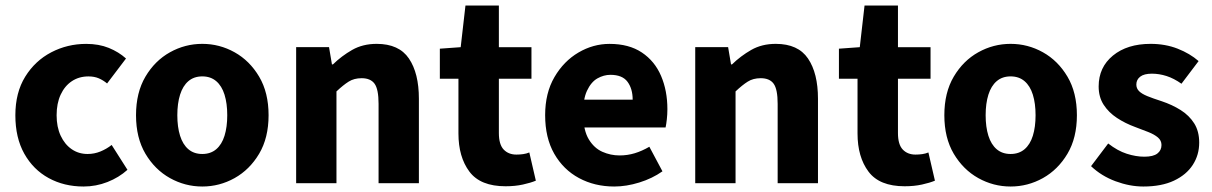

<svg xmlns="http://www.w3.org/2000/svg" viewBox="-20 -668 4420 700"><path d="M284.5 12Q213.7 12 157.4 -18.8Q101.2 -49.6 68.6 -107.6Q36 -165.7 36 -247.8Q36 -330.4 71.9 -388.4Q107.9 -446.5 166.9 -477.3Q225.9 -508 294.3 -508Q340.2 -508 376.5 -493.4Q412.8 -478.7 439.4 -454.7L370.4 -363.7Q356.6 -375.3 340.3 -382.4Q324 -389.4 302.5 -389.4Q268 -389.4 241.9 -372Q215.8 -354.6 201.1 -322.8Q186.4 -291.1 186.4 -247.8Q186.4 -205 201.2 -173.2Q216 -141.5 241.3 -124.1Q266.6 -106.6 299.4 -106.6Q323.9 -106.6 346.1 -115.7Q368.2 -124.7 387.1 -139.5L444.7 -48.9Q413.7 -20.9 371.8 -4.4Q329.9 12 284.5 12Z M717.5 12Q654.8 12 599.7 -18.7Q544.6 -49.5 510.2 -107.5Q475.9 -165.6 475.9 -247.9Q475.9 -330.4 510.2 -388.5Q544.6 -446.7 599.7 -477.4Q654.8 -508.1 717.5 -508.1Q780.3 -508.1 835.3 -477.4Q890.3 -446.7 924.8 -388.5Q959.2 -330.4 959.2 -247.9Q959.2 -165.6 924.8 -107.5Q890.3 -49.5 835.3 -18.7Q780.3 12 717.5 12ZM717.5 -106.6Q747.9 -106.6 768.3 -123.9Q788.7 -141.2 798.6 -173.1Q808.5 -205 808.5 -247.9Q808.5 -290.8 798.6 -322.8Q788.7 -354.7 768.3 -372.1Q747.9 -389.5 717.5 -389.5Q687.1 -389.5 666.8 -372.1Q646.5 -354.7 636.5 -322.8Q626.5 -290.8 626.5 -247.9Q626.5 -205 636.5 -173.1Q646.5 -141.2 666.8 -123.9Q687.1 -106.6 717.5 -106.6Z M1059.7 0V-496.1H1179.6L1190.2 -433.3H1193.9Q1225.3 -463.9 1263.9 -486Q1302.6 -508.1 1353.3 -508.1Q1434.7 -508.1 1470.9 -454.6Q1507.2 -401 1507.2 -308V0H1360.2V-289.2Q1360.2 -342.8 1345.5 -362.9Q1330.9 -382.9 1298.5 -382.9Q1270.8 -382.9 1251.1 -370.4Q1231.4 -358 1206.7 -334.7V0Z M1823.1 11.1Q1731.4 11.1 1691.4 -42.3Q1651.4 -95.7 1651.4 -181.4V-381H1583.6V-490.5L1659.6 -496L1677 -647.8H1798.8V-496H1917.6V-381H1798.8V-183.1Q1798.8 -141.2 1816.3 -122.8Q1833.9 -104.4 1862.7 -104.4Q1875.2 -104.4 1887.3 -106.1Q1899.5 -107.8 1909.8 -112.2L1933.6 -9.3Q1914.6 -1.4 1886.4 4.8Q1858.1 11.1 1823.1 11.1Z M2219.4 12Q2148.1 12 2090.9 -18.8Q2033.8 -49.6 2000.6 -107.6Q1967.5 -165.7 1967.5 -248.2Q1967.5 -328.8 2001.4 -386.9Q2035.2 -444.9 2088.9 -476.5Q2142.6 -508 2202.2 -508Q2273.2 -508 2320.1 -476.6Q2367.1 -445.2 2390.1 -391.3Q2413.2 -337.4 2413.2 -270Q2413.2 -250.6 2411.1 -232.6Q2409.1 -214.5 2406.6 -203.3H2081.5L2080.4 -304.7H2286.6Q2286.6 -344.3 2267.9 -369.7Q2249.2 -395.2 2205.4 -395.2Q2181.3 -395.2 2158.1 -382.2Q2135 -369.1 2120 -337Q2105 -305 2106.2 -248.2Q2107.3 -191.9 2126.7 -159.9Q2146.2 -127.9 2176.1 -114.6Q2206 -101.3 2239 -101.3Q2267.6 -101.3 2294.4 -109.4Q2321.2 -117.6 2347.4 -133L2395.2 -43.4Q2357.8 -17.1 2310.7 -2.6Q2263.6 12 2219.4 12Z M2514.7 0V-496.1H2634.6L2645.2 -433.3H2648.9Q2680.3 -463.9 2718.9 -486Q2757.6 -508.1 2808.3 -508.1Q2889.7 -508.1 2925.9 -454.6Q2962.2 -401 2962.2 -308V0H2815.2V-289.2Q2815.2 -342.8 2800.5 -362.9Q2785.9 -382.9 2753.5 -382.9Q2725.8 -382.9 2706.1 -370.4Q2686.4 -358 2661.7 -334.7V0Z M3278.1 11.1Q3186.4 11.1 3146.4 -42.3Q3106.4 -95.7 3106.4 -181.4V-381H3038.6V-490.5L3114.6 -496L3132 -647.8H3253.8V-496H3372.6V-381H3253.8V-183.1Q3253.8 -141.2 3271.3 -122.8Q3288.9 -104.4 3317.7 -104.4Q3330.2 -104.4 3342.3 -106.1Q3354.5 -107.8 3364.8 -112.2L3388.6 -9.3Q3369.6 -1.4 3341.4 4.8Q3313.1 11.1 3278.1 11.1Z M3664.5 12Q3601.8 12 3546.7 -18.7Q3491.6 -49.5 3457.2 -107.5Q3422.9 -165.6 3422.9 -247.9Q3422.9 -330.4 3457.2 -388.5Q3491.6 -446.7 3546.7 -477.4Q3601.8 -508.1 3664.5 -508.1Q3727.3 -508.1 3782.3 -477.4Q3837.3 -446.7 3871.8 -388.5Q3906.2 -330.4 3906.2 -247.9Q3906.2 -165.6 3871.8 -107.5Q3837.3 -49.5 3782.3 -18.7Q3727.3 12 3664.5 12ZM3664.5 -106.6Q3694.9 -106.6 3715.3 -123.9Q3735.7 -141.2 3745.6 -173.1Q3755.5 -205 3755.5 -247.9Q3755.5 -290.8 3745.6 -322.8Q3735.7 -354.7 3715.3 -372.1Q3694.9 -389.5 3664.5 -389.5Q3634.1 -389.5 3613.8 -372.1Q3593.5 -354.7 3583.5 -322.8Q3573.5 -290.8 3573.5 -247.9Q3573.5 -205 3583.5 -173.1Q3593.5 -141.2 3613.8 -123.9Q3634.1 -106.6 3664.5 -106.6Z M4148.3 12Q4098.7 12 4047 -7.2Q3995.2 -26.5 3957.8 -62.2L4020.3 -144.9Q4054.4 -118.2 4087.9 -107.5Q4121.3 -96.7 4151.9 -96.7Q4184.8 -96.7 4199.7 -108.4Q4214.6 -120 4214.6 -139.4Q4214.6 -155.8 4201.5 -166.9Q4188.3 -178 4166.6 -186.6Q4144.9 -195.3 4117.7 -205.3Q4082.3 -218.3 4052.3 -238Q4022.2 -257.7 4003.8 -286Q3985.5 -314.3 3985.5 -352.8Q3985.5 -422.6 4037.6 -465.4Q4089.7 -508.1 4175 -508.1Q4228.8 -508.1 4273.6 -490.5Q4318.3 -472.9 4349.9 -445.3L4287.4 -362.7Q4260.1 -382.1 4233.1 -390.8Q4206.1 -399.4 4179.6 -399.4Q4150.9 -399.4 4136.9 -388.4Q4122.9 -377.5 4122.9 -359.8Q4122.9 -345.6 4132.8 -335.7Q4142.6 -325.9 4163.1 -317.5Q4183.7 -309.1 4215.2 -299Q4253.2 -286.4 4284.4 -266.8Q4315.6 -247.2 4333.9 -218.2Q4352.1 -189.2 4352.1 -148Q4352.1 -103.1 4328.7 -66.9Q4305.4 -30.8 4260.1 -9.4Q4214.8 12 4148.3 12Z"/></svg>

Font: Source Sans 3 VF
Style: Regular
Weight: 200
Designer: Paul D. Hunt
Foundry: Adobe
Version: Version 3.046;hotconv 1.0.118;makeotfexe 2.5.65603